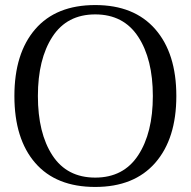

<svg xmlns="http://www.w3.org/2000/svg" viewBox="-20 -730 755 760"><path d="M37 -350Q37 -519 119.5 -614.5Q202 -710 357 -710Q511 -710 594.5 -614.5Q678 -519 678 -350Q678 -181 594.5 -85.5Q511 10 357 10Q202 10 119.5 -85Q37 -180 37 -350ZM585 -350Q585 -496 527 -584.5Q469 -673 357 -673Q245 -673 187.5 -584.5Q130 -496 130 -350Q130 -203 187.5 -115Q245 -27 357 -27Q469 -27 527 -115.5Q585 -204 585 -350Z"/></svg>

Font: Trirong
Style: Regular
Weight: 400
Designer: Katatrad Team
Foundry: CadsonDemak
Version: Version 1.001